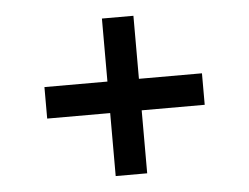

<svg xmlns="http://www.w3.org/2000/svg" viewBox="-40 -594 717 552"><g transform="rotate(-5 318.0 -317.5)"><path d="M90.9 -363.6V-272.7H272.7V-90.9H363.6V-272.7H545.5V-363.6H363.6V-545.5H272.7V-363.6Z"/></g></svg>

Font: Departure Mono
Style: Regular
Weight: 400
Monospace: yes
Designer: Helena Zhang
Version: Version 1.500;Glyphs 3.3.1 (3343)